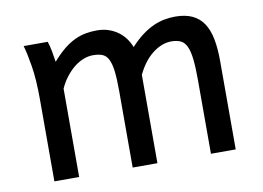

<svg xmlns="http://www.w3.org/2000/svg" viewBox="-61 -599 945 690"><g transform="rotate(-10 411.5 -254.0)"><path d="M461.4 0H371.1V-278.3Q371.1 -323.7 367.7 -351.8Q364.3 -379.9 356.2 -395.8Q348.1 -411.6 334.5 -417Q320.8 -422.4 300.3 -422.4Q282.2 -422.4 264.2 -415Q246.1 -407.7 229.7 -394.3Q213.4 -380.9 199.5 -362.5Q185.5 -344.2 175.8 -322.3V0H85.4V-300.3Q85.4 -372.6 77.1 -422.6Q68.8 -472.7 61 -498H148.9Q154.3 -482.4 158.2 -461.2Q162.1 -439.9 164.6 -422.4Q187 -448.2 207.5 -464.8Q228 -481.4 248.3 -491Q268.6 -500.5 288.6 -504.2Q308.6 -507.8 329.6 -507.8Q353.5 -507.8 373 -501Q392.6 -494.1 407.5 -482.9Q422.4 -471.7 433.1 -456.8Q443.8 -441.9 449.7 -425.8Q472.7 -450.7 494.1 -466.6Q515.6 -482.4 536.1 -491.5Q556.6 -500.5 576.4 -504.2Q596.2 -507.8 615.2 -507.8Q652.3 -507.8 677.7 -495.8Q703.1 -483.9 718.5 -460.4Q733.9 -437 740.5 -402.3Q747.1 -367.7 747.1 -322.3V0H656.7V-268.6Q656.7 -315.9 653.3 -345.7Q649.9 -375.5 641.8 -392.6Q633.8 -409.7 620.1 -416Q606.4 -422.4 585.9 -422.4Q567.9 -422.4 550.3 -415.3Q532.7 -408.2 516.4 -395.3Q500 -382.3 486.1 -363.8Q472.2 -345.2 461.4 -322.3Z"/></g></svg>

Font: Andika Cyr
Style: Regular
Weight: 400
Designer: Victor Gaultney, Annie Olsen, Julie Remington, Don Collingsworth, Eric Hays, Becca Hirsbrunner
Foundry: SIL International
Version: Version 5.000